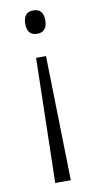

<svg xmlns="http://www.w3.org/2000/svg" viewBox="-84 -576 403 801"><g transform="rotate(-10 117.0 -175.5)"><path d="M95 -341H137L149 187H83ZM160 -489Q160 -464 149 -451.5Q138 -439 118 -439Q96 -439 85.5 -451.5Q75 -464 75 -489Q75 -513 85.5 -525.5Q96 -538 118 -538Q138 -538 149 -526Q160 -514 160 -489Z"/></g></svg>

Font: Noto Sans Hebrew SemiCondensed Light
Style: Regular
Weight: 300
Width: 4
Designer: Monotype Design Team
Foundry: Monotype Imaging Inc.
Version: Version 2.003